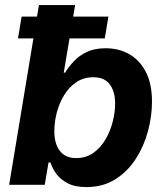

<svg xmlns="http://www.w3.org/2000/svg" viewBox="-20 -748 670 777"><path d="M329.7 9.1Q283.3 9.1 253.6 -6.5Q224 -22.2 207.6 -45.1Q191.2 -68.1 184.2 -90.5H176.4L161 0H17L137.6 -727.5H284L238 -454H243.5Q257.5 -477.3 278.8 -500Q300 -522.8 331.4 -537.8Q362.8 -552.7 407.3 -552.7Q461.3 -552.7 503.6 -528.5Q546 -504.2 570.6 -456.2Q595.1 -408.1 595.1 -336.8Q595.1 -278.4 578.9 -217.5Q562.6 -156.7 529.7 -105.4Q496.8 -54.2 446.9 -22.5Q396.9 9.1 329.7 9.1ZM287.9 -108.3Q328.8 -108.3 358.5 -129.7Q388.2 -151.1 407.7 -185Q427.1 -218.9 436.5 -257Q445.9 -295.1 445.9 -328.6Q445.9 -377.4 424.4 -406.4Q402.9 -435.4 357.8 -435.4Q318.8 -435.4 289.2 -415.6Q259.6 -395.8 239.8 -363.5Q220 -331.1 209.9 -292.6Q199.9 -254.2 199.9 -216.9Q199.9 -166.7 222.1 -137.5Q244.4 -108.3 287.9 -108.3ZM52.8 -592.7 67.4 -680.7H418.7L404 -592.7Z"/></svg>

Font: Adwaita Sans
Style: Italic
Weight: 400
Italic angle: -9.39999°
Designer: Rasmus Andersson
Foundry: rsms
Version: Version 4.001;git-9221beed3